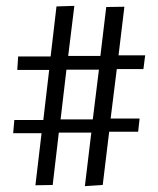

<svg xmlns="http://www.w3.org/2000/svg" viewBox="-20 -646 540 656"><path d="M270 -10 331 -14 353 -196H452L457 -241H358L379 -410H470L476 -457H385L405 -623L343 -622L323 -455H213L234 -626L173 -624L153 -453H42L39 -407H148L128 -236H29L25 -191H122L101 -13L160 -14L181 -193H292ZM187 -238 207 -408H318L297 -238Z"/></svg>

Font: Inconsolata Thin
Style: Regular
Weight: 100
Monospace: yes
Designer: Raph Levien, Cyreal, Brenton Simpson
Foundry: Raph Levien, Cyreal, Google
Version: Version 3.100